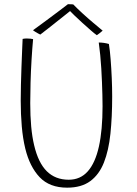

<svg xmlns="http://www.w3.org/2000/svg" viewBox="-20 -866 646 908"><path d="M297.5 21.5Q214.5 21.5 167.5 -28Q120.5 -77.5 99.5 -163.5Q88 -211 83 -268.2Q78 -325.5 78 -390Q78 -424.5 79 -465.5Q80 -506.5 81.5 -547.8Q83 -589 84.5 -624.2Q86 -659.5 87 -682Q91 -683 96.2 -683.5Q101.5 -684 107 -684Q116.5 -684 124.5 -683Q132.5 -682 136.5 -681Q132.5 -637 129.2 -583.2Q126 -529.5 124.5 -476Q123 -422.5 123 -378.5Q123 -318 127.5 -268.2Q132 -218.5 141.5 -179Q161 -96 201.5 -56Q242 -16 305 -16Q360 -16 395.2 -55.8Q430.5 -95.5 447.8 -173.2Q465 -251 465 -364Q465 -388.5 464.2 -417.8Q463.5 -447 462.2 -478.5Q461 -510 459 -542.5Q457 -575 454 -606Q451 -637 447 -665Q453 -665 459 -664.5Q465 -664 471.2 -663.2Q477.5 -662.5 483.5 -661Q489.5 -659.5 495 -658Q500 -627 503.2 -585Q506.5 -543 508.5 -497.2Q510.5 -451.5 510.5 -409Q510.5 -312.5 502.2 -233.5Q494 -154.5 471.5 -97.5Q449 -40.5 407 -9.5Q365 21.5 297.5 21.5ZM326.5 -845Q345.5 -825.5 370 -803Q394.5 -780.5 419.8 -759.2Q445 -738 465.5 -721Q457.5 -714 451 -709Q444.5 -704 438 -699.5Q427 -707 408.8 -723Q390.5 -739 370 -757.5Q349.5 -776 332.8 -792.2Q316 -808.5 308 -817H315.5Q312 -814 295 -800.5Q278 -787 255 -768.8Q232 -750.5 209.2 -732.5Q186.5 -714.5 170.5 -702.5Q167.5 -704 160.2 -707.8Q153 -711.5 146 -716Q139 -720.5 136 -723Q165 -744 199.8 -769.8Q234.5 -795.5 263 -817Q291.5 -838.5 301 -846Q304.5 -846 308.8 -846Q313 -846 317.5 -845.8Q322 -845.5 326.5 -845Z"/></svg>

Font: Grandstander Thin Thin
Style: Regular
Weight: 250
Version: Version 1.200